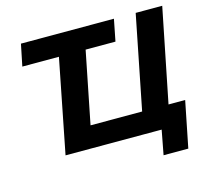

<svg xmlns="http://www.w3.org/2000/svg" viewBox="-117 -839 1229 1125"><g transform="rotate(-15 497.0 -276.0)"><path d="M185 0 297 -568H75L102 -700H666L640 -568H459L372 -132H685L798 -700H959L845 -132H946L890 148H740L768 0H658Z"/></g></svg>

Font: Montserrat
Style: Bold Italic
Weight: 700
Italic angle: -11.3°
Designer: Julieta Ulanovsky
Foundry: Julieta Ulanovsky
Version: Version 9.000; ttfautohint (v1.8.4.7-5d5b)